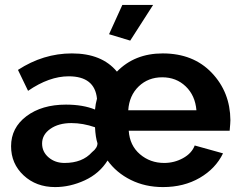

<svg xmlns="http://www.w3.org/2000/svg" viewBox="-20 -750 977 780"><path d="M509 -585 423 -611 477 -730H602ZM25 -156Q25 -231 87.5 -278Q150 -325 248 -325Q317 -325 366 -305Q368 -328 374 -349Q365 -440 259 -440Q180 -440 94 -381L53 -466Q156 -533 272 -533Q394 -533 455 -459Q527 -533 641 -533Q765 -533 840 -454.5Q915 -376 916 -262Q916 -252 913 -219H503Q507 -159 548.5 -123.5Q590 -88 647 -88Q688 -88 723.5 -107.5Q759 -127 771 -159L886 -127Q856 -65 791.5 -27.5Q727 10 642 10Q570 10 511.5 -19Q453 -48 417 -98Q384 -45 324.5 -17.5Q265 10 204 10Q127 10 76 -37.5Q25 -85 25 -156ZM778 -302Q773 -362 734.5 -399Q696 -436 639 -436Q582 -436 543.5 -399Q505 -362 501 -302ZM354 -132Q376 -149 376 -168Q368 -192 366 -233Q317 -250 270 -250Q218 -250 184.5 -226.5Q151 -203 151 -167Q151 -133 177.5 -110.5Q204 -88 242 -88Q315 -88 354 -132Z"/></svg>

Font: Raleway-v4020
Style: Bold
Weight: 700
Designer: Matt McInerney, Pablo Impallari, Rodrigo Fuenzalida
Foundry: Matt McInerney, Pablo Impallari, Rodrigo Fuenzalida
Version: Version 4.020;PS 004.020;hotconv 1.0.88;makeotf.lib2.5.64775